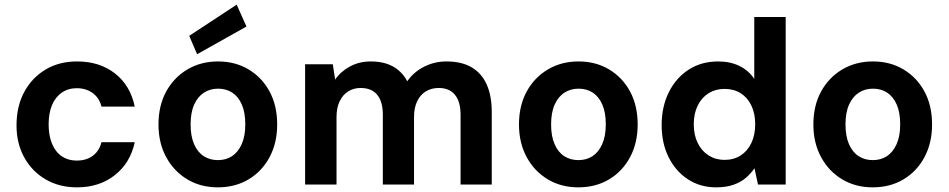

<svg xmlns="http://www.w3.org/2000/svg" viewBox="-20 -793 4077 825"><path d="M311 12Q234 12 175.5 -22.5Q117 -57 84 -117Q51 -177 51 -254Q51 -336 84 -397.5Q117 -459 175.5 -494Q234 -529 311 -529Q408 -529 474 -477.5Q540 -426 559 -335H416Q407 -372 378.5 -393Q350 -414 310 -414Q273 -414 245.5 -395Q218 -376 203.5 -341.5Q189 -307 189 -259Q189 -222 197.5 -193Q206 -164 221.5 -144Q237 -124 259.5 -113.5Q282 -103 310 -103Q337 -103 358.5 -112Q380 -121 395 -139Q410 -157 416 -182H559Q540 -93 473.5 -40.5Q407 12 311 12Z M916 12Q842 12 784.5 -22.5Q727 -57 694 -118Q661 -179 661 -258Q661 -339 694 -399.5Q727 -460 785 -494.5Q843 -529 917 -529Q991 -529 1048.5 -494.5Q1106 -460 1138.5 -399.5Q1171 -339 1171 -258Q1171 -179 1138.5 -118Q1106 -57 1048.5 -22.5Q991 12 916 12ZM916 -105Q951 -105 977 -122Q1003 -139 1018.5 -173.5Q1034 -208 1034 -258Q1034 -310 1019 -344Q1004 -378 978 -395Q952 -412 917 -412Q883 -412 856.5 -395Q830 -378 814.5 -344Q799 -310 799 -258Q799 -208 814 -173.5Q829 -139 855.5 -122Q882 -105 916 -105ZM827 -560 793 -639 997 -773 1039 -679Z M1291 0V-517H1410L1420 -451Q1444 -486 1484 -507.5Q1524 -529 1573 -529Q1611 -529 1640.5 -519.5Q1670 -510 1692.5 -491Q1715 -472 1730 -444Q1758 -484 1802.5 -506.5Q1847 -529 1898 -529Q1964 -529 2007 -503.5Q2050 -478 2071.5 -429.5Q2093 -381 2093 -312V0H1959V-300Q1959 -356 1935 -385.5Q1911 -415 1865 -415Q1834 -415 1810 -400.5Q1786 -386 1772.5 -358Q1759 -330 1759 -290V0H1625V-300Q1625 -356 1601 -385.5Q1577 -415 1529 -415Q1500 -415 1476.5 -400.5Q1453 -386 1439.5 -358Q1426 -330 1426 -290V0Z M2465 12Q2391 12 2333.5 -22.5Q2276 -57 2243 -118Q2210 -179 2210 -258Q2210 -339 2243 -399.5Q2276 -460 2334 -494.5Q2392 -529 2466 -529Q2540 -529 2597.5 -494.5Q2655 -460 2687.5 -399.5Q2720 -339 2720 -258Q2720 -179 2687.5 -118Q2655 -57 2597.5 -22.5Q2540 12 2465 12ZM2465 -105Q2500 -105 2526 -122Q2552 -139 2567.5 -173.5Q2583 -208 2583 -258Q2583 -310 2568 -344Q2553 -378 2527 -395Q2501 -412 2466 -412Q2432 -412 2405.5 -395Q2379 -378 2363.5 -344Q2348 -310 2348 -258Q2348 -208 2363 -173.5Q2378 -139 2404.5 -122Q2431 -105 2465 -105Z M3057 12Q2989 12 2936 -22.5Q2883 -57 2853 -117.5Q2823 -178 2823 -255Q2823 -335 2854 -397Q2885 -459 2939.5 -494Q2994 -529 3066 -529Q3118 -529 3157.5 -509.5Q3197 -490 3221 -454V-720H3356V0H3237L3222 -70Q3207 -48 3185 -29Q3163 -10 3131.5 1Q3100 12 3057 12ZM3093 -106Q3133 -106 3162.5 -125Q3192 -144 3208.5 -178.5Q3225 -213 3225 -259Q3225 -305 3208.5 -339.5Q3192 -374 3162.5 -392.5Q3133 -411 3093 -411Q3055 -411 3025 -392.5Q2995 -374 2978 -339.5Q2961 -305 2961 -259Q2961 -213 2978 -178.5Q2995 -144 3025 -125Q3055 -106 3093 -106Z M3730 12Q3656 12 3598.5 -22.5Q3541 -57 3508 -118Q3475 -179 3475 -258Q3475 -339 3508 -399.5Q3541 -460 3599 -494.5Q3657 -529 3731 -529Q3805 -529 3862.5 -494.5Q3920 -460 3952.5 -399.5Q3985 -339 3985 -258Q3985 -179 3952.5 -118Q3920 -57 3862.5 -22.5Q3805 12 3730 12ZM3730 -105Q3765 -105 3791 -122Q3817 -139 3832.5 -173.5Q3848 -208 3848 -258Q3848 -310 3833 -344Q3818 -378 3792 -395Q3766 -412 3731 -412Q3697 -412 3670.5 -395Q3644 -378 3628.5 -344Q3613 -310 3613 -258Q3613 -208 3628 -173.5Q3643 -139 3669.5 -122Q3696 -105 3730 -105Z"/></svg>

Font: DM Sans 11pt
Style: Bold
Weight: 700
Version: Version 4.004;gftools[0.9.30]